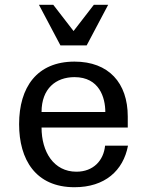

<svg xmlns="http://www.w3.org/2000/svg" viewBox="-20 -770 616 804"><path d="M60 -250C60 -102 129 14 292 14C419 14 496 -55 516 -160H420C414 -98 371 -51 300 -51C205 -51 154 -134 154 -236H515V-282C515 -423 435 -512 292 -512C135 -512 60 -405 60 -250ZM154 -301C154 -399 214 -447 292 -447C396 -447 421 -361 421 -301ZM233 -580H343L433 -750H373L288 -640L203 -750H143Z"/></svg>

Font: Perun
Style: Regular
Weight: 400
Foundry: Copyright (c) Stefan Peev, Context Ltd, 2016
Version: Version 1.089